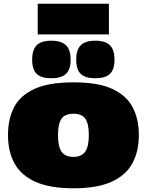

<svg xmlns="http://www.w3.org/2000/svg" viewBox="-20 -1003 790 1033"><path d="M23 -277Q23 -362 55.5 -425.5Q88 -489 165 -524.5Q242 -560 376 -560Q508 -560 584.5 -524.5Q661 -489 694 -425.5Q727 -362 727 -277Q727 -187 691.5 -123Q656 -59 579 -24.5Q502 10 376 10Q249 10 171.5 -24.5Q94 -59 58.5 -123Q23 -187 23 -277ZM292 -276Q292 -215 311 -187Q330 -159 375 -159Q419 -159 438.5 -187Q458 -215 458 -276Q458 -335 440 -363Q422 -391 375 -391Q328 -391 310 -363Q292 -335 292 -276ZM493 -582Q439 -582 414.5 -605.5Q390 -629 390 -682Q390 -735 414.5 -759.5Q439 -784 493 -784Q547 -784 571.5 -759.5Q596 -735 596 -682Q596 -629 571.5 -605.5Q547 -582 493 -582ZM256 -582Q202 -582 177.5 -605.5Q153 -629 153 -682Q153 -735 177.5 -759.5Q202 -784 256 -784Q310 -784 335 -759.5Q360 -735 360 -682Q360 -629 335 -605.5Q310 -582 256 -582ZM183 -818V-983H566V-818Z"/></svg>

Font: Georama Expanded Black
Style: Regular
Weight: 900
Width: 7
Designer: Jean-Baptiste Levee
Foundry: Production Type
Version: Version 1.000